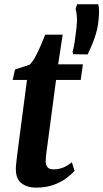

<svg xmlns="http://www.w3.org/2000/svg" viewBox="-20 -850 474 880"><path d="M197.1 -183.4Q195 -167.1 193.3 -154.8Q191.6 -142.5 190.5 -132.2Q189.4 -121.8 189.4 -111.2Q189.4 -92.9 198.1 -83.3Q206.7 -73.8 223.9 -73.8Q250.7 -73.8 271.6 -82.9Q292.4 -92.1 309.5 -106.4L321.5 -66.8Q308.6 -51.8 285 -33.9Q261.5 -16 226.5 -3Q191.5 10 143.2 10Q106.3 10 79.4 -9.2Q52.6 -28.5 52.6 -76.3Q52.6 -80 52.8 -85.8Q53.1 -91.6 54.4 -102.2Q55.6 -112.7 57.7 -130.4Q59.7 -148 63.3 -175.4L103.7 -483.5H38.2L48.6 -531.4L115.6 -553.3Q128.4 -565.2 141.5 -589Q154.5 -612.9 166.3 -640.5Q178.2 -668.1 187.1 -691H267.3L246.5 -555H359.9L349.9 -483.5H236.9ZM381.8 -600.6 315.2 -601.5 312.8 -612.3Q317.9 -630.8 321.9 -656Q325.9 -681.3 330.3 -719.3Q334 -751.8 332.3 -773.9Q330.7 -796 326.5 -809.7L333.5 -830.5H430.2Q433.5 -818.5 434 -800.9Q434.4 -783.4 431.2 -754.4Q428.1 -723.5 419.5 -694.8Q410.8 -666.2 400.6 -642.1Q390.4 -618 381.8 -600.6Z"/></svg>

Font: Merriweather 7pt Light
Style: Italic
Weight: 300
Italic angle: -7.8°
Designer: Eben Sorkin
Foundry: Eben Sorkin
Version: Version 2.200;gftools[0.9.31]